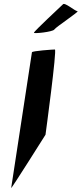

<svg xmlns="http://www.w3.org/2000/svg" viewBox="-20 -956 409 962"><path d="M150 -792C148 -786 244 -796 252 -808C260 -821 381 -900 368 -900C356 -900 303 -947 295 -934C285 -924 151 -800 150 -792ZM36 -14C35 -6 208 -281 208 -281C209 -288 266 -708 255 -708C245 -708 141 -701 140 -694Z"/></svg>

Font: Ampere
Style: Ita
Weight: 400
Version: Version 1